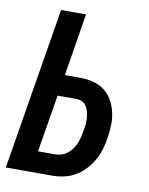

<svg xmlns="http://www.w3.org/2000/svg" viewBox="-83 -796 666 857"><g transform="rotate(10 250.0 -367.5)"><path d="M3 0 124 -735H237L191 -452H259Q290 -452 318.5 -445Q347 -438 370 -421Q393 -404 407 -379Q421 -354 427.5 -325.5Q434 -297 433 -266.5Q432 -236 427 -206Q423 -180 415 -154Q407 -128 393 -103.5Q379 -79 359 -58.5Q339 -38 315 -24.5Q291 -11 264.5 -5.5Q238 0 212 0ZM132 -96H212Q226 -96 240 -101Q254 -106 266 -115.5Q278 -125 287 -138Q296 -151 301.5 -165Q307 -179 310.5 -193Q314 -207 316 -221Q319 -236 320.5 -250.5Q322 -265 321 -279.5Q320 -294 316.5 -307.5Q313 -321 306 -332.5Q299 -344 286.5 -350Q274 -356 259 -356H175Z"/></g></svg>

Font: Iosevka Custom
Style: Bold Italic
Weight: 700
Italic angle: -9°
Designer: Belleve Invis
Foundry: Belleve Invis
Version: Version 30.3.1; ttfautohint (v1.8.3)